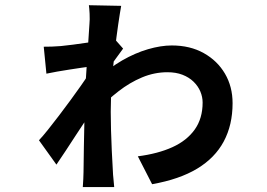

<svg xmlns="http://www.w3.org/2000/svg" viewBox="-20 -678 1040 748"><path d="M517 -69Q595.8 -79.2 652 -104.8Q708.2 -130.4 738.8 -173.6Q769.4 -216.8 769.4 -278.6Q769.4 -300.2 760.6 -321.4Q751.7 -342.6 734 -359.8Q716.3 -376.9 690.8 -386.8Q665.4 -396.6 632.3 -396.6Q581.5 -396.6 533.4 -376.5Q485.2 -356.3 441.6 -322.3Q397.9 -288.4 359.1 -247.8L359.9 -368.5Q404.8 -413.2 455.6 -442.4Q506.3 -471.6 556.6 -486.3Q606.8 -500.9 649.1 -500.9Q720.7 -500.9 773.8 -471.1Q826.9 -441.4 856.5 -390.9Q886.1 -340.3 886.1 -276Q886.1 -191.1 851.7 -126.9Q817.3 -62.7 748.2 -21Q679.1 20.7 572.6 39.6ZM328.5 -585Q330.2 -601.2 329.1 -624.3Q327.9 -647.3 326.3 -657.7L452.1 -655.2Q447.4 -629.5 440.5 -582.6Q433.6 -535.7 427 -477.2Q420.4 -418.7 415.9 -357.7Q411.4 -296.8 411.4 -243Q411.4 -210.8 412.5 -171.5Q413.7 -132.1 415.5 -90.7Q417.3 -49.2 419.8 -10.2Q420 0.6 422 18.8Q423.9 37.1 424.9 50.7H302.6Q303.6 37.2 304.5 19.3Q305.4 1.3 305.4 -7.7Q306.1 -47.4 306.8 -107.4Q307.5 -167.3 309.3 -232.1Q311 -296.8 313.3 -351.1Q315.3 -378.4 317.2 -411.9Q319.1 -445.5 321.5 -479Q323.8 -512.6 325.6 -540.8Q327.5 -569 328.5 -585ZM332.3 -418.9Q318.7 -417.1 297 -414Q275.4 -410.9 250.8 -407Q226.2 -403.2 202.7 -399.1Q179.2 -395 160.8 -391L150.4 -496Q168.4 -496 182.4 -496.5Q196.3 -497 216.7 -498.5Q235.6 -500.3 264.2 -504Q292.8 -507.7 324.1 -512.4Q355.3 -517.2 381.6 -522.5Q407.9 -527.8 421.3 -532L459.6 -488.7Q449.6 -474.8 431.9 -450.7Q414.2 -426.6 403.2 -409.7L352.1 -265.7Q338.7 -246.6 319 -217.1Q299.3 -187.6 277.6 -154.4Q255.8 -121.2 235.6 -90.1Q215.4 -59.1 199.8 -36.7L131.8 -131.5Q146.8 -147.4 166.9 -172.6Q186.9 -197.7 209.6 -227.4Q232.2 -257 254.2 -287.1Q276.1 -317.2 294.9 -343.7Q313.7 -370.2 325.4 -389.5L326.6 -406.5Z"/></svg>

Font: Noto Sans KR Thin
Style: Regular
Weight: 100
Designer: Ryoko NISHIZUKA 西塚涼子 (kana, bopomofo & ideographs); Paul D. Hunt (Latin, Greek & Cyrillic); Sandoll Communications 산돌커뮤니
Foundry: Adobe
Version: Version 2.004-H2;hotconv 1.0.118;makeotfexe 2.5.65603